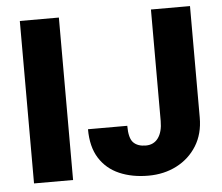

<svg xmlns="http://www.w3.org/2000/svg" viewBox="-51 -769 967 837"><g transform="rotate(-5 432.0 -350.5)"><path d="M236.3 -710.9V0H65.4V-710.9ZM639.2 -223.1V-710.9H810.1V-223.1Q810.1 -151.9 777.6 -99.6Q745.1 -47.4 689.7 -18.8Q634.3 9.8 565.4 9.8Q494.1 9.8 438.7 -14.2Q383.3 -38.1 351.8 -87.9Q320.3 -137.7 320.3 -214.8H492.2Q492.2 -160.6 511 -141.4Q529.8 -122.1 565.4 -122.1Q600.6 -122.1 619.9 -148.9Q639.2 -175.8 639.2 -223.1Z"/></g></svg>

Font: Vazirmatn FD Black
Style: Regular
Weight: 900
Designer: Saber Rastikerdar
Foundry: Saber Rastikerdar
Version: Version 33.003